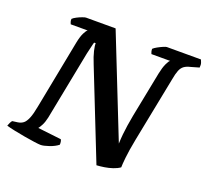

<svg xmlns="http://www.w3.org/2000/svg" viewBox="-132 -852 1080 1000"><g transform="rotate(20 408.5 -352.0)"><path d="M186 0Q176 0 150.5 -3.5Q125 -7 93.5 -12.5Q62 -18 33.5 -24Q5 -30 -11 -35Q-8 -44 -3.5 -53Q1 -62 5 -66L35 -70Q53 -73 65 -82.5Q77 -92 87 -116Q97 -140 105 -184L179 -565Q186 -600 196 -620Q206 -640 213 -644H119Q117 -648 114.5 -655.5Q112 -663 113 -672Q120 -679 134.5 -686.5Q149 -694 163 -699Q177 -704 182 -704H346L567 -146Q568 -174 570.5 -199Q573 -224 577 -250Q581 -276 587 -308L637 -561Q644 -595 654 -616.5Q664 -638 671 -642H567Q565 -646 563 -653Q561 -660 561 -669Q568 -676 582.5 -684Q597 -692 611 -698Q625 -704 630 -704H819Q821 -700 825 -689Q829 -678 827 -662L782 -649Q760 -644 747 -634.5Q734 -625 726.5 -606.5Q719 -588 713 -554L642 -195Q629 -128 625 -88.5Q621 -49 621 -34Q606 -23 583.5 -15.5Q561 -8 538 -4.5Q515 -1 496 0L303 -488Q287 -527 280.5 -555Q274 -583 275 -596H266Q265 -593 263 -585Q261 -577 258 -564Q255 -551 250 -530L175 -147Q169 -120 160 -103Q151 -86 145 -79L275 -64Q278 -60 279.5 -51.5Q281 -43 280 -35Q261 -20 231.5 -10Q202 0 186 0Z"/></g></svg>

Font: Texturina 12pt
Style: Bold Italic
Weight: 700
Italic angle: -11°
Designer: Guillermo Torres Carreño
Foundry: Omnibus-Type
Version: Version 1.002